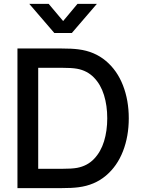

<svg xmlns="http://www.w3.org/2000/svg" viewBox="-20 -970 730 990"><path d="M131 -950H231L305.5 -861.5L379.5 -950H479.5L350.5 -800H260ZM295.5 -720Q351.5 -720 385 -715.5Q467.5 -705 525.8 -656Q584 -607 614 -530Q644 -453 644 -360Q644 -267 614 -190Q584 -113 525.8 -64Q467.5 -15 385 -4.5Q351.5 0 295.5 0H70V-720ZM295.5 -99.5Q351 -99.5 377.5 -104.5Q430.5 -114.5 465.2 -151Q500 -187.5 516.5 -241.5Q533 -295.5 533 -360Q533 -425.5 516.2 -479.8Q499.5 -534 464.5 -570Q429.5 -606 377.5 -615.5Q351 -620.5 295.5 -620.5H177V-99.5Z"/></svg>

Font: Manrope KiralyPet SmBd KiralyPet
Style: Regular
Weight: 600
Designer: Mikhail Sharanda
Foundry: Mikhail Sharanda
Version: Version 4.502